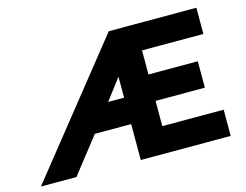

<svg xmlns="http://www.w3.org/2000/svg" viewBox="-92 -808 1223 955"><g transform="rotate(-15 519.5 -330.0)"><path d="M9 -1 535 -660H986V-525H670V-401H924V-265H670V-135H986V0H523V-185H336L192 -1ZM441 -321H523V-429Z"/></g></svg>

Font: Lil Grotesk Black
Style: Regular
Weight: 900
Designer: Bastien Sozeau
Foundry: NBR — Bastien Sozeau
Version: Version 3.003; ttfautohint (v1.8.4.7-5d5b);gftools[0.9.33]